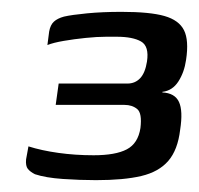

<svg xmlns="http://www.w3.org/2000/svg" viewBox="-20 -553 336 324"><path d="M142 -249Q115 -249 86 -251Q57 -253 39 -259Q31 -263 27 -268Q23 -273 24 -284L28 -306Q50 -299 78.5 -295Q107 -291 138 -291Q175 -291 194 -301Q213 -311 217 -337Q220 -362 211.5 -369Q203 -376 190 -376H74L79 -412H195Q208 -412 216.5 -421Q225 -430 228 -449Q232 -475 218 -483Q204 -491 177 -491Q173 -491 168.5 -491Q164 -491 159 -491Q144 -491 124.5 -489Q105 -487 87.5 -484Q70 -481 60 -477L63 -500Q65 -511 71 -516.5Q77 -522 88 -525Q101 -528 127 -530.5Q153 -533 185 -533Q233 -533 257.5 -526Q282 -519 290.5 -502Q299 -485 294 -452Q291 -431 281 -415.5Q271 -400 254 -398V-397Q275 -396 282 -381Q289 -366 284 -334Q280 -300 264 -281.5Q248 -263 218.5 -256Q189 -249 142 -249Z"/></svg>

Font: Genos Medium
Style: Italic
Weight: 500
Italic angle: -8°
Designer: Robert E. Leuschke
Foundry: Robert E. Leuschke
Version: Version 1.010